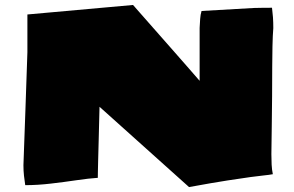

<svg xmlns="http://www.w3.org/2000/svg" viewBox="-20 -738 1196 780"><path d="M748 22 384.3 -304.2Q382.3 -221.2 380.9 -168.2Q379.4 -115.2 378.7 -84.7Q377.9 -54.2 377.7 -40.3Q377.4 -26.4 377.4 -21V-15.6Q340.8 -13.2 291 -5.9Q241.2 1.5 187 7.8Q132.8 14.2 82.5 14.2Q79.6 -4.4 77.4 -24.4Q75.2 -44.4 75.2 -66.9Q79.1 -173.3 83.3 -292Q87.4 -410.6 91.3 -525.9V-679.2L520.5 -717.8Q525.4 -712.4 547.1 -687.5Q568.8 -662.6 600.8 -626.5Q632.8 -590.3 668.2 -550Q703.6 -509.8 736.1 -472.7Q768.6 -435.5 791 -409.7V-624.5Q792 -644.5 793.2 -661.6Q794.4 -678.7 798.8 -693.4L1011.2 -705.6Q1029.3 -706.1 1048.1 -706.3Q1066.9 -706.5 1085 -706.5Q1087.4 -688.5 1088.9 -668Q1090.3 -647.5 1090.3 -624Q1087.9 -595.7 1086.9 -550Q1085.9 -504.4 1085.9 -467.8Q1085.9 -413.1 1085.4 -347.2Q1085 -281.2 1084 -222.2L1082.5 -111.8V-111.3Q1082.5 -89.8 1083.5 -69.3Q1084.5 -48.8 1088.4 -30.3Q1072.3 -27.3 1052.5 -25.4Q1032.7 -23.4 998.3 -18.8Q963.9 -14.2 904.1 -4.9Q844.2 4.4 748 22Z"/></svg>

Font: Seymour One
Style: Regular
Weight: 400
Designer: Vernon Adams
Foundry: Vernon Adams
Version: Version 1.100; ttfautohint (v1.8.4.7-5d5b);gftools[0.9.33]